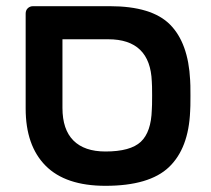

<svg xmlns="http://www.w3.org/2000/svg" viewBox="-20 -591 683 621"><path d="M321 10Q192 10 127.5 -55Q63 -120 63 -240V-547Q63 -558 70 -564.5Q77 -571 87 -571H335Q471 -571 530 -511.5Q589 -452 595 -332Q596 -322 596 -282Q596 -241 595 -231Q590 -111 526.5 -50.5Q463 10 321 10ZM321 -101Q402 -101 435.5 -132.5Q469 -164 471 -236Q472 -246 472 -282Q472 -317 471 -327Q466 -464 330 -464H182V-242Q182 -172 217.5 -136.5Q253 -101 321 -101Z"/></svg>

Font: Rubik AZ
Style: Regular
Weight: 500
Designer: Hubert and Fischer
Foundry: Hubert & Fischer
Version: Version 2.000